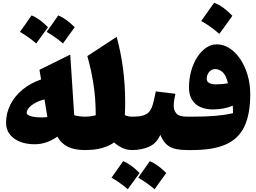

<svg xmlns="http://www.w3.org/2000/svg" viewBox="-20 -1073 1833 1373"><path d="M273.9 -504.9 262.2 -573.7 482.4 -682.6 510.7 -249Q549.8 -238.8 586.9 -238.8H587.4V0H586.9Q513.2 0 465.3 -23.4Q417.5 -46.9 390.1 -96.2Q314.5 -41.5 229 -41.5Q136.2 -41.5 79.8 -83.5Q23.4 -125.5 23.4 -194.8Q23.4 -263.7 54 -324.5Q84.5 -385.3 140.9 -431.9Q197.3 -478.5 273.9 -504.9ZM298.3 -361.8Q263.7 -354 234.6 -338.4Q205.6 -322.8 188.2 -303.7Q170.9 -284.7 170.9 -266.1Q170.9 -251 200.2 -242.2Q229.5 -233.4 278.3 -233.4Q288.1 -233.4 298.3 -234.1Q308.6 -234.9 318.8 -235.8Q306.2 -310.1 298.3 -361.8ZM122.6 -845.2Q155.3 -889.6 205.6 -962.9Q260.7 -941.9 323.2 -878.4Q301.8 -848.6 280.8 -819.8Q259.8 -791 238.8 -762.2Q186 -808.6 122.6 -845.2ZM313.5 -845.2Q349.6 -894.5 396.5 -962.9Q451.2 -941.4 514.2 -878.4Q487.8 -841.3 430.2 -762.2Q383.8 -803.2 313.5 -845.2Z M814.5 -809.6Q875 -584.5 875 -346.2Q875 -322.3 874.5 -298.1Q874 -273.9 872.6 -249.5Q895.5 -238.8 925.8 -238.8H926.3V0H925.8Q887.7 0 855 -15.1Q822.3 -30.3 796.4 -54.2Q759.3 -28.8 709.2 -14.4Q659.2 0 587.4 0Q575.7 0 569.8 -8.3Q564 -16.6 564 -41V-197.8Q564 -222.2 569.8 -230.5Q575.7 -238.8 587.4 -238.8Q627.4 -238.8 664.6 -249Q664.6 -368.7 647.9 -474.1Q631.3 -579.6 604.5 -671.9Z M777.3 197.3Q810.1 152.8 860.4 79.6Q915.5 100.6 978 164.1Q956.5 193.8 935.5 222.7Q914.6 251.5 893.6 280.3Q840.8 233.9 777.3 197.3ZM968.3 197.3Q1004.4 147.9 1051.3 79.6Q1106 101.1 1168.9 164.1Q1142.6 201.2 1085 280.3Q1038.6 239.3 968.3 197.3ZM926.3 0Q914.6 0 908.7 -8.3Q902.8 -16.6 902.8 -41V-197.8Q902.8 -222.2 908.7 -230.5Q914.6 -238.8 926.3 -238.8Q976.1 -238.8 1005.1 -247.8Q1034.2 -256.8 1049.8 -277.3Q1065.4 -297.9 1074.7 -332.8Q1084 -367.7 1094.2 -419.4L1234.4 -402.3Q1229.5 -379.9 1225.8 -358.6Q1222.2 -337.4 1222.2 -318.8Q1222.2 -283.2 1241.7 -261Q1261.2 -238.8 1317.4 -238.8H1317.9V0H1317.4Q1234.9 0 1192.9 -24.2Q1150.9 -48.3 1126.5 -108.9Q1099.6 -47.4 1045.7 -23.7Q991.7 0 926.3 0Z M1769.5 -399.4Q1769.5 -256.8 1727.8 -168.7Q1686 -80.6 1595.2 -40.3Q1504.4 0 1356.4 0H1317.9Q1305.2 0 1299.8 -9.3Q1294.4 -18.6 1294.4 -41V-197.8Q1294.4 -220.7 1299.8 -229.7Q1305.2 -238.8 1317.9 -238.8H1356.4Q1453.6 -238.8 1521.2 -244.6Q1588.9 -250.5 1646.5 -263.7Q1646.5 -274.4 1646 -289.8Q1645.5 -305.2 1644.5 -317.4Q1618.2 -305.2 1580.6 -297.9Q1543 -290.5 1503.9 -290.5Q1421.9 -290.5 1376.7 -331.3Q1331.5 -372.1 1331.5 -447.3Q1331.5 -509.8 1347.2 -565.7Q1362.8 -621.6 1390.4 -664.3Q1418 -707 1453.9 -731.4Q1489.7 -755.9 1529.8 -755.9Q1578.6 -755.9 1621.8 -727.8Q1665 -699.7 1698.2 -650.4Q1731.4 -601.1 1750.5 -536.6Q1769.5 -472.2 1769.5 -399.4ZM1609.9 -477.5Q1597.7 -532.2 1573.5 -555.7Q1549.3 -579.1 1517.1 -579.1Q1493.2 -579.1 1475.8 -558.6Q1458.5 -538.1 1458.5 -509.3Q1458.5 -469.7 1527.3 -469.7Q1546.9 -469.7 1569.8 -471.9Q1592.8 -474.1 1609.9 -477.5ZM1511.2 -1053.2Q1548.8 -1039.6 1581.5 -1014.2Q1614.3 -988.8 1641.6 -960Q1619.1 -928.2 1595.9 -896Q1572.8 -863.8 1548.3 -830.6Q1520 -855.5 1488.3 -878.7Q1456.5 -901.9 1418.9 -922.9Q1467.3 -989.7 1511.2 -1053.2Z"/></svg>

Font: Pinar DS1 Black
Style: Regular
Weight: 900
Designer: Amin Abedi
Version: Version 3.000